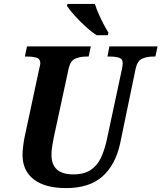

<svg xmlns="http://www.w3.org/2000/svg" viewBox="-20 -951 825 981"><path d="M318 10Q210 10 152.5 -34.5Q95 -79 95 -160Q95 -177 98.5 -205.5Q102 -234 106 -252L179 -593Q186 -621 186 -628Q186 -650 167 -656Q148 -662 119 -662H107L118 -714H444L433 -662H421Q390 -662 365 -651.5Q340 -641 331 -602L255 -250Q251 -231 247 -206Q243 -181 243 -160Q243 -60 355 -60Q410 -60 444 -83Q478 -106 496.5 -146.5Q515 -187 526 -238L603 -598Q607 -618 607 -628Q607 -650 588.5 -656Q570 -662 541 -662H529L539 -714H785L774 -662H762Q732 -662 707 -651.5Q682 -641 673 -600L594 -219Q570 -108 503 -49Q436 10 318 10ZM474 -771Q447 -788 416.5 -816Q386 -844 360.5 -872.5Q335 -901 322 -921L325 -931H465Q472 -907 484.5 -879Q497 -851 510.5 -825.5Q524 -800 534 -784L531 -771Z"/></svg>

Font: Noto Serif SemiCondensed
Style: Bold Italic
Weight: 700
Width: 4
Italic angle: -12°
Designer: Monotype Design Team
Foundry: Monotype Imaging Inc.
Version: Version 2.014